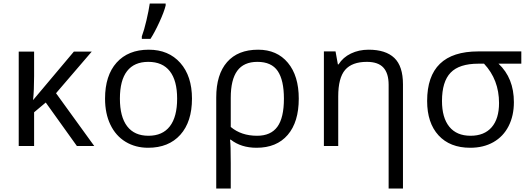

<svg xmlns="http://www.w3.org/2000/svg" viewBox="-20 -826 2993 1086"><path d="M397.9 -534.2H499L296.9 -298.8L513.2 0H415L238.8 -246.1L172.9 -190.9V0H85.9V-534.2H172.9V-396Q172.9 -314.9 167 -259.8Z M1065.9 -268.1Q1065.9 -137.2 1000 -63.7Q934.1 9.8 817.9 9.8Q746.1 9.8 690.4 -23.9Q634.8 -57.6 604.5 -120.6Q574.2 -183.6 574.2 -268.1Q574.2 -398.9 639.6 -471.9Q705.1 -544.9 821.3 -544.9Q933.6 -544.9 999.8 -470.2Q1065.9 -395.5 1065.9 -268.1ZM658.2 -268.1Q658.2 -165.5 699.2 -111.8Q740.2 -58.1 819.8 -58.1Q899.4 -58.1 940.7 -111.6Q981.9 -165 981.9 -268.1Q981.9 -370.1 940.7 -423.1Q899.4 -476.1 818.8 -476.1Q739.3 -476.1 698.7 -423.8Q658.2 -371.6 658.2 -268.1ZM782.2 -620.1Q795.4 -655.3 808.3 -710.7Q821.3 -766.1 827.1 -806.2H917V-794.9Q908.2 -758.8 881.6 -700.9Q855 -643.1 831.1 -606H782.2Z M1669.9 -268.1Q1669.9 -135.7 1607.4 -63Q1544.9 9.8 1431.2 9.8Q1343.8 9.8 1285.2 -36.1H1281.2Q1285.2 -6.3 1285.2 97.2V240.2H1203.1V-274.9Q1203.1 -404.8 1264.4 -474.9Q1325.7 -544.9 1439.9 -544.9Q1546.9 -544.9 1608.4 -470.9Q1669.9 -397 1669.9 -268.1ZM1436 -476.1Q1358.9 -476.1 1322 -425.5Q1285.2 -375 1285.2 -272.9V-107.9Q1344.7 -58.1 1434.1 -58.1Q1511.7 -58.1 1548.8 -108.9Q1585.9 -159.7 1585.9 -268.1Q1585.9 -372.6 1550.8 -424.3Q1515.6 -476.1 1436 -476.1Z M2178.2 240.2V-346.2Q2178.2 -411.6 2148.4 -443.8Q2118.7 -476.1 2055.2 -476.1Q1971.2 -476.1 1932.1 -430.7Q1893.1 -385.3 1893.1 -280.8V0H1812V-535.2H1877.9L1891.1 -461.9H1895Q1919.9 -501.5 1964.8 -523.2Q2009.8 -544.9 2064.9 -544.9Q2161.6 -544.9 2210.4 -498.3Q2259.3 -451.7 2259.3 -349.1V240.2Z M2886.7 -248Q2886.7 -171.4 2856.7 -112.5Q2826.7 -53.7 2770.8 -22Q2714.8 9.8 2639.6 9.8Q2524.9 9.8 2460.4 -60.5Q2396 -130.9 2396 -254.9Q2396 -535.2 2685.1 -535.2H2928.7V-465.8H2799.8Q2886.7 -384.3 2886.7 -248ZM2480 -254.9Q2480 -160.2 2521.5 -109.1Q2563 -58.1 2641.6 -58.1Q2719.2 -58.1 2761 -106.2Q2802.7 -154.3 2802.7 -243.2Q2802.7 -375 2717.8 -465.8H2686Q2577.6 -465.8 2528.8 -415Q2480 -364.3 2480 -254.9Z"/></svg>

Font: Open Sans ACDW
Style: acdw
Weight: 400
Foundry: Ascender Corporation
Version: Version 1.10